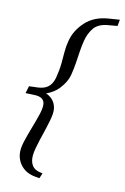

<svg xmlns="http://www.w3.org/2000/svg" viewBox="-93 -762 618 952"><g transform="rotate(10 216.0 -286.5)"><path d="M34 -268.5 45 -305 88 -306.5Q110.5 -307.5 126.5 -314.2Q142.5 -321 153.2 -335Q164 -349 170 -370.5Q180.5 -410.5 183.5 -442.5Q186.5 -474.5 188.8 -503Q191 -531.5 199 -561.5Q213.5 -616 258.5 -657.5Q303.5 -699 375.5 -704L431.5 -708L425.5 -675.5L379.5 -671.5Q330 -667.5 307.2 -640.5Q284.5 -613.5 274.5 -575Q267.5 -548 263.2 -519.5Q259 -491 254.2 -459.8Q249.5 -428.5 240.5 -394Q231 -360 199.8 -326.2Q168.5 -292.5 116.5 -279.5L120 -290Q143.5 -283 158.2 -270.2Q173 -257.5 179.8 -241.2Q186.5 -225 186.5 -207Q186.5 -187.5 177 -154.5Q167.5 -121.5 154.8 -84.5Q142 -47.5 132.5 -14.2Q123 19 123 40.5Q123 64 133.8 81.2Q144.5 98.5 170 105L186 109L175 135L152 131Q107 122.5 82.5 92.5Q58 62.5 58 23Q58 0 69.2 -34Q80.5 -68 94.8 -104.8Q109 -141.5 120 -173.8Q131 -206 131 -225.5Q131 -246 117.8 -256.2Q104.5 -266.5 77.5 -267Z"/></g></svg>

Font: Newsreader 17pt
Style: Italic
Weight: 400
Italic angle: -17°
Version: Version 1.003